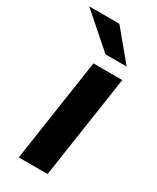

<svg xmlns="http://www.w3.org/2000/svg" viewBox="-224 -780 685 836"><g transform="rotate(30 118.5 -361.5)"><path d="M26 0 103 -517H248L171 0ZM114.5 -723H-37L128.5 -577.5H235Z"/></g></svg>

Font: Public Sans
Style: Bold Italic
Weight: 700
Italic angle: -8°
Designer: The Public Sans project authors (U.S. Web Design System). Libre Franklin designed by Pablo Impallari and Rodrigo Fuenzal
Version: Version 1.008; ttfautohint (v1.8.1) -l 8 -r 50 -G 200 -x 14 